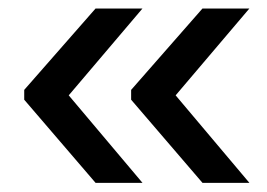

<svg xmlns="http://www.w3.org/2000/svg" viewBox="-20 -460 611 440"><path d="M382.5 -241.5 551.5 -41H444L280.5 -231.5V-254L444 -440.5H551.5ZM137.5 -241.5 306.5 -41H199L35.5 -231.5V-254L199 -440.5H306.5Z"/></svg>

Font: Anek Gujarati SemiExpanded Medium
Style: Regular
Weight: 500
Width: 6
Designer: Mrunmayee Ghaisas (Gujarati), Yesha Goshar (Latin)
Foundry: Ek Type
Version: Version 1.003